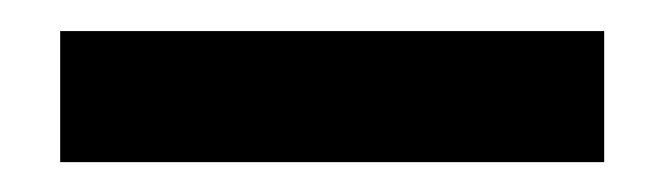

<svg xmlns="http://www.w3.org/2000/svg" viewBox="-20 -747 436 126"><path d="M19.5 -640.6V-726.6H376.5V-640.6Z"/></svg>

Font: Robotiche
Style: Bold
Weight: 700
Designer: Google
Version: Version 2.001